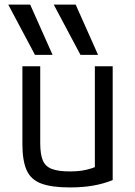

<svg xmlns="http://www.w3.org/2000/svg" viewBox="-20 -810 590 840"><path d="M133 -570 16 -790H112L210 -570ZM332 -570 215 -790H311L409 -570ZM285 10Q206 10 160.5 -7Q115 -24 96.5 -65.5Q78 -107 78 -180V-520H156V-184Q156 -136 167 -109Q178 -82 206.5 -71Q235 -60 286 -60Q313 -60 335 -63Q357 -66 379 -73Q401 -80 427 -92L395 -42V-520H473V-22Q433 -6 387.5 2Q342 10 285 10Z"/></svg>

Font: M PLUS Code Latin SemiExpanded
Style: Regular
Weight: 400
Width: 6
Designer: Coji Morishita
Foundry: UNDERFOREST DESIGN
Version: Version 1.002; ttfautohint (v1.8.3)